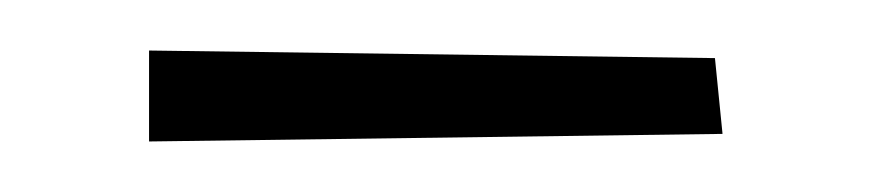

<svg xmlns="http://www.w3.org/2000/svg" viewBox="-20 -711 346 76"><path d="M39 -655V-691L263 -688L266 -658Z"/></svg>

Font: Truculenta ExtraLight
Style: Regular
Weight: 250
Version: Version 1.002